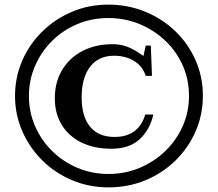

<svg xmlns="http://www.w3.org/2000/svg" viewBox="-20 -800 942 830"><path d="M857 -386Q857 -304 825.5 -232Q794 -160 738 -105.5Q682 -51 608 -20.5Q534 10 449 10Q365 10 291.5 -21Q218 -52 163 -106.5Q108 -161 76.5 -232.5Q45 -304 45 -385Q45 -466 76 -537.5Q107 -609 162.5 -663.5Q218 -718 291 -749Q364 -780 448 -780Q533 -780 607.5 -749.5Q682 -719 738 -665Q794 -611 825.5 -539.5Q857 -468 857 -386ZM797 -386Q797 -456 770 -517Q743 -578 694.5 -624Q646 -670 583 -696Q520 -722 448 -722Q376 -722 313.5 -695.5Q251 -669 204.5 -622.5Q158 -576 131.5 -515Q105 -454 105 -385Q105 -316 131.5 -255Q158 -194 205 -147.5Q252 -101 314.5 -74.5Q377 -48 449 -48Q521 -48 584 -74.5Q647 -101 695 -147.5Q743 -194 770 -255Q797 -316 797 -386ZM608 -305H643Q628 -239 583.5 -198Q539 -157 461 -157Q387 -157 332 -184Q277 -211 247 -260Q217 -309 217 -375Q217 -445 248.5 -497.5Q280 -550 336.5 -579.5Q393 -609 467 -609Q502 -609 532.5 -597Q563 -585 600 -558L610 -603H632L637 -472H610Q597 -513 560.5 -536Q524 -559 473 -559Q406 -559 369.5 -511.5Q333 -464 333 -379Q333 -296 369.5 -252Q406 -208 475 -208Q579 -208 608 -305Z"/></svg>

Font: Libre Baskerville
Style: Bold
Weight: 700
Designer: Pablo Impallari, Rodrigo Fuenzalida
Foundry: Pablo Impallari, Rodrigo Fuenzalida
Version: Version 1.051; ttfautohint (v1.8.4.7-5d5b)